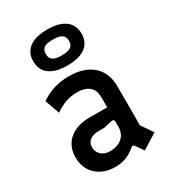

<svg xmlns="http://www.w3.org/2000/svg" viewBox="-192 -880 883 991"><g transform="rotate(-30 249.5 -384.5)"><path d="M341 -35 374 12 464 -44 417 -113V-346C417 -444 355 -516 226 -516C162 -516 108 -500 57 -465L88 -378C130 -407 170 -423 219 -423C286 -423 317 -391 317 -340V-278H212C114 -278 46 -227 46 -135C46 -50 106 10 202 10C258 10 292 -11 324 -37C330 -42 336 -42 341 -35ZM217 -74C175 -74 146 -101 146 -137C146 -173 172 -194 216 -194H251L299 -205C310 -208 317 -203 317 -194V-161C317 -109 279 -74 217 -74ZM250 -567C320 -567 393 -591 393 -674C393 -757 320 -781 250 -781C178 -781 105 -757 105 -674C105 -593 174 -567 250 -567ZM248 -627C211 -627 180 -634 180 -674C180 -713 207 -721 248 -721C287 -721 318 -714 318 -674C318 -634 287 -627 248 -627Z"/></g></svg>

Font: Finlandica Medium
Style: Regular
Weight: 500
Designer: Niklas Ekholm, Juho Hiilivirta, Jaakko Suomalainen
Foundry: Helsinki Type Studio
Version: Version 2.000;Glyphs 3.2 (3202)